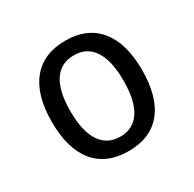

<svg xmlns="http://www.w3.org/2000/svg" viewBox="-113 -585 726 718"><g transform="rotate(-30 250.0 -226.5)"><path d="M250 -401.4Q193.4 -401.4 164.1 -356.9Q134.8 -312.5 134.8 -226.6Q134.8 -140.6 164.1 -95.7Q193.4 -50.8 250 -50.8Q306.6 -50.8 335.4 -95.7Q364.3 -140.6 364.3 -226.6Q364.3 -312.5 335.4 -356.9Q306.6 -401.4 250 -401.4ZM250 -464.8Q343.8 -464.8 394 -403.3Q444.3 -341.8 444.3 -226.6Q444.3 -110.4 394.5 -49.3Q344.7 11.7 250 11.7Q155.3 11.7 105 -49.3Q54.7 -110.4 54.7 -226.6Q54.7 -341.8 105 -403.3Q155.3 -464.8 250 -464.8Z"/></g></svg>

Font: BabelStone Marchen
Style: Regular
Weight: 400
Designer: Andrew West
Foundry: Andrew West
Version: Version 9.003 2021-11-11